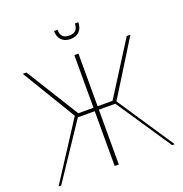

<svg xmlns="http://www.w3.org/2000/svg" viewBox="-157 -1046 1125 1183"><g transform="rotate(-20 406.0 -454.5)"><path d="M420.5 -727.3V-382.1H518.5L737.2 -727.3H761.4L539.8 -370.7L786.9 0H769.9L528.4 -359.4H420.5V0H393.5V-359.4H282.7L42.6 0H25.6L268.5 -375L55.4 -727.3H79.5L294 -382.1H393.5V-727.3ZM463.1 -909.1H485.8Q485.8 -871.4 464.7 -849.8Q443.5 -828.1 406.2 -828.1Q369 -828.1 347.8 -849.8Q326.7 -871.4 326.7 -909.1H349.4Q349.4 -850.9 406.2 -850.9Q463.1 -850.9 463.1 -909.1Z"/></g></svg>

Font: Inter Thin BETA
Style: Regular
Weight: 100
Designer: Rasmus Andersson
Foundry: rsms
Version: Version 3.011;git-f93a4a705